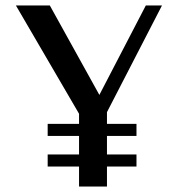

<svg xmlns="http://www.w3.org/2000/svg" viewBox="-20 -682 649 702"><path d="M269 -229V-266.1L38.1 -662.1H162.1L343.3 -335L513.2 -662.1H572.3L371.1 -272V-229H479V-185.1H371.1V-117.2H479V-73.2H371.1V0H269V-73.2H154.3V-117.2H269V-185.1H154.3V-229Z"/></svg>

Font: Federo
Style: Regular
Weight: 400
Designer: Olexa M. Volochay | Cyreal.org
Foundry: Olexa M. Volochay | Cyreal.org
Version: Version 1.000